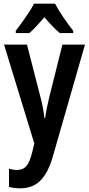

<svg xmlns="http://www.w3.org/2000/svg" viewBox="-20 -786 485 1046"><path d="M2 -543H127L201 -255Q216 -198 222 -143H226Q232 -189 248 -255L320 -543H443L268 66Q242 156 200 198Q158 240 90 240Q73 240 58 238Q43 236 29 232V133Q39 136 50 138Q61 140 73 140Q106 140 124.5 117.5Q143 95 156 41L167 -4ZM280 -766Q297 -733 325 -692Q353 -651 379 -618V-606H306Q286 -622 265 -644Q244 -666 222 -692Q199 -666 178.5 -643.5Q158 -621 140 -606H66V-618Q82 -639 101 -665.5Q120 -692 137.5 -718.5Q155 -745 165 -766Z"/></svg>

Font: Avrile Sans Condensed SemiBold
Style: Regular
Weight: 600
Width: 3
Designer: Monotype Design Team
Foundry: Monotype Imaging Inc.
Version: Version 2.001;September 10, 2019;FontCreator 11.5.0.2425 64-